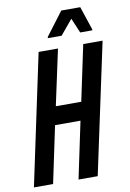

<svg xmlns="http://www.w3.org/2000/svg" viewBox="-97 -937 675 996"><g transform="rotate(-10 240.5 -439.5)"><path d="M-1 0 145 -688H247L184 -395H318L380 -688H482L335 0H234L297 -299H163L100 0ZM205 -750V-756L298 -879H398L439 -756V-750H375L342 -828L277 -750Z"/></g></svg>

Font: Saira ExtraCondensed SemiBold
Style: Italic
Weight: 600
Width: 2
Italic angle: -12°
Designer: Hector Gatti with collaboration of the Omnibus-Type team
Foundry: Omnibus-Type
Version: Version 1.101